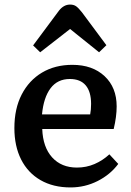

<svg xmlns="http://www.w3.org/2000/svg" viewBox="-20 -807 574 841"><path d="M289 14Q213 14 157.5 -18Q102 -50 72.5 -108.5Q43 -167 43 -246Q43 -331 75 -393Q107 -455 164 -489Q221 -523 297 -523Q385 -523 438 -473.5Q491 -424 491 -341Q491 -296 478 -242H165Q168 -162 208.5 -117.5Q249 -73 317 -73Q358 -73 394 -88.5Q430 -104 459 -131L498 -89Q463 -42 407.5 -14Q352 14 289 14ZM164 -306H375Q379 -326 379 -352Q379 -405 355.5 -433Q332 -461 286 -461Q232 -461 201.5 -420.5Q171 -380 164 -306ZM156 -578 125 -608 238 -760Q259 -787 287 -787Q303 -787 313.5 -779.5Q324 -772 339 -753L446 -609L414 -578L287 -680Z"/></svg>

Font: Literata 12pt Medium
Style: Regular
Weight: 500
Designer: Latin by Veronika Burian and Jose Scaglione. Greek by Irene Vlachou. Cyrillic by Vera Evstafieva.
Foundry: TypeTogether
Version: Version 3.002